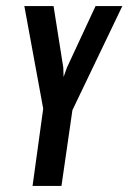

<svg xmlns="http://www.w3.org/2000/svg" viewBox="-20 -611 422 631"><path d="M87 0 122 -254 60 -591H156L188 -389L189 -358L200 -389L294 -591H382L218 -249L182 0Z"/></svg>

Font: Alumni Sans Thin SemiBold
Style: Italic
Weight: 600
Italic angle: -8°
Version: Version 1.016